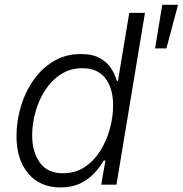

<svg xmlns="http://www.w3.org/2000/svg" viewBox="-20 -782 774 813"><path d="M236.3 11.7Q149.4 11.7 99.6 -47.4Q49.8 -106.4 49.8 -205.6Q49.8 -268.6 68.1 -330.3Q86.4 -392.1 121.6 -442.4Q156.7 -492.7 207.3 -522.9Q257.8 -553.2 321.8 -553.2Q372.6 -553.2 403.8 -535.4Q435.1 -517.6 451.4 -491.2Q467.8 -464.8 474.6 -439.5H479.5L527.3 -727.5H593.8L473.1 0H408.7L426.3 -102.1H418.9Q403.8 -75.2 379.6 -49.1Q355.5 -22.9 320.1 -5.6Q284.7 11.7 236.3 11.7ZM246.6 -48.3Q298.3 -48.3 337.9 -74.2Q377.4 -100.1 404.3 -142.8Q431.2 -185.5 445.1 -236.3Q459 -287.1 459 -336.4Q459 -407.2 426.3 -450.2Q393.6 -493.2 328.6 -493.2Q277.8 -493.2 238.3 -467.8Q198.7 -442.4 171.6 -400.6Q144.5 -358.9 130.4 -308.8Q116.2 -258.8 116.2 -209Q116.2 -138.7 148.7 -93.5Q181.2 -48.3 246.6 -48.3ZM636.7 -577.1 667 -761.7H733.9L684.6 -577.1Z"/></svg>

Font: Inter Light
Style: Italic
Weight: 300
Italic angle: -9.3988°
Designer: Rasmus Andersson
Foundry: rsms
Version: Version 4.001;git-66647c0bb